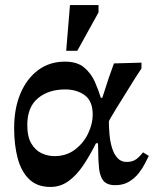

<svg xmlns="http://www.w3.org/2000/svg" viewBox="-20 -722 609 760"><path d="M180 18Q127 18 95.5 -12.5Q64 -43 50 -95.5Q36 -148 36 -215Q36 -293 61 -352Q86 -411 131 -444.5Q176 -478 237 -478Q286 -478 313.5 -454.5Q341 -431 355.5 -398Q370 -365 379 -335H385Q400 -383 410.5 -413.5Q421 -444 431 -471L540 -474V-451L517 -416Q470 -341 440.5 -293Q411 -245 411 -241Q411 -217 413.5 -189Q416 -161 423.5 -136.5Q431 -112 445 -96.5Q459 -81 481 -81Q505 -81 519.5 -92Q534 -103 546 -119L569 -105Q564 -95 554.5 -76Q545 -57 529.5 -37Q514 -17 491 -3Q468 11 436 11Q400 11 386 -11Q372 -33 371 -71Q369 -90 369 -110Q369 -130 368 -155H360Q336 -107 309.5 -67.5Q283 -28 251 -5Q219 18 180 18ZM195 -104Q243 -104 277 -130Q311 -156 329 -194Q347 -232 347 -268Q347 -322 315.5 -345Q284 -368 238 -368Q172 -368 130 -333Q88 -298 88 -227Q88 -180 104.5 -153Q121 -126 145.5 -115Q170 -104 195 -104ZM286 -521H242L257 -702H370V-673Z"/></svg>

Font: STIX Two Text SemiBold
Style: Regular
Weight: 600
Designer: Ross Mills, John Hudson & Paul Hanslow, Tiro Typeworks Ltd; with prior portions MicroPress Inc., and Coen Hoffman.
Foundry: Tiro Typeworks Ltd
Version: Version 2.13 b171